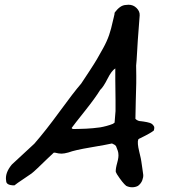

<svg xmlns="http://www.w3.org/2000/svg" viewBox="-20 -739 716 811"><path d="M538 52Q525 52 513 46Q498 34 474 -3L469 -13Q468 -26 475 -51Q482 -76 480 -89Q480 -99 470 -122Q464 -128 463 -128L453 -133Q432 -128 363.5 -116.5Q295 -105 269 -95Q251 -90 240 -90Q228 -90 213 -94H207Q203 -91 181 -69.5Q159 -48 139.5 -29.5Q120 -11 113 -6Q102 2 77 18.5Q52 35 41 44Q6 44 6 25Q0 -8 30 -44L125 -132Q173 -187 232 -268Q291 -349 323 -386Q333 -401 356 -436Q379 -471 389.5 -489Q400 -507 416 -536Q432 -565 441 -591.5Q450 -618 456 -647Q456 -648 460.5 -665.5Q465 -683 464 -685Q487 -717 511 -718L523 -719Q543 -719 557 -705Q571 -691 570 -674L562 -568Q561 -552 559.5 -526Q558 -500 557 -484.5Q556 -469 555 -462Q556 -412 555.5 -387Q555 -362 553.5 -312.5Q552 -263 552 -237Q562 -227 576 -227Q578 -227 587 -225.5Q596 -224 601 -223Q606 -222 612.5 -220Q619 -218 623.5 -214Q628 -210 631 -204Q632 -202 631.5 -196Q631 -190 630 -188Q619 -178 572 -155Q568 -154 564 -150Q559 -136 568 -99Q577 -62 577 -57Q578 -48 581 -29.5Q584 -11 585 -1Q586 9 581 22.5Q576 36 563 46Q552 52 538 52ZM289 -194Q295 -194 315 -194.5Q335 -195 344.5 -195.5Q354 -196 372.5 -197.5Q391 -199 403 -201Q415 -203 430 -207Q445 -211 457 -216L464 -221L468 -270V-316L467 -404V-450Q451 -440 434 -406Q417 -372 403 -359Q383 -326 338 -269.5Q293 -213 283 -199Q282 -198 284.5 -196Q287 -194 289 -194Z"/></svg>

Font: Excalifont
Style: Regular
Weight: 400
Designer: Your Own Font Foundry (Virgil); Ján Filípek / DizajnDesign (Excalifont, modifications)
Foundry: Your Own Font Foundry (Virgil); Ján Filípek / DizajnDesign (Excalifont, modifications)
Version: Version 1.000;Glyphs 3.2 (3227)